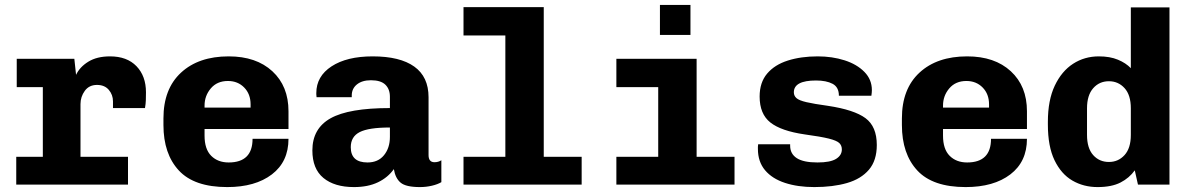

<svg xmlns="http://www.w3.org/2000/svg" viewBox="-20 -750 4840 780"><path d="M46 0V-113H154V-396H48V-511H282L289 -446Q304 -478 339 -499.5Q374 -521 427 -521Q496 -521 534.5 -481Q573 -441 573 -375Q573 -359 572.5 -343.5Q572 -328 569 -311H439V-338Q439 -365 422 -385Q405 -405 374 -405Q342 -405 324.5 -381Q307 -357 307 -327V-113H500V0Z M903 10Q769 10 706.5 -57.5Q644 -125 644 -242V-269Q644 -389 715.5 -455Q787 -521 909 -521Q1021 -521 1086.5 -460.5Q1152 -400 1152 -298V-226H811V-199Q811 -144 838 -117Q865 -90 909 -90Q1006 -90 1006 -186H1152Q1152 -93 1084.5 -41.5Q1017 10 903 10ZM811 -313H998V-326Q998 -368 972 -394.5Q946 -421 906 -421Q862 -421 836.5 -391Q811 -361 811 -321Z M1418 10Q1339 10 1294 -27Q1249 -64 1249 -139Q1249 -228 1323 -269.5Q1397 -311 1564 -311V-357Q1564 -388 1545.5 -406Q1527 -424 1487 -424Q1451 -424 1430 -407Q1409 -390 1409 -362V-355H1266Q1265 -368 1265 -367Q1265 -366 1265 -372Q1265 -440 1327 -480.5Q1389 -521 1494 -521Q1605 -521 1663 -479.5Q1721 -438 1721 -355V-120Q1721 -91 1745 -91Q1761 -91 1773 -99V-10Q1758 -1 1734.5 4.5Q1711 10 1686 10Q1629 10 1607.5 -8Q1586 -26 1580 -63Q1556 -29 1515.5 -9.5Q1475 10 1418 10ZM1473 -90Q1516 -90 1540 -119.5Q1564 -149 1564 -194V-232Q1478 -232 1441.5 -213.5Q1405 -195 1405 -152Q1405 -90 1473 -90Z M1863 0V-113H2033V-606H1863V-721H2189V-113H2343V0Z M2484 0V-113H2654V-396H2484V-511H2810V-113H2964V0ZM2661 -608V-730H2785V-608Z M3288 10Q3221 10 3169 -7Q3117 -24 3088 -58.5Q3059 -93 3059 -145Q3059 -149 3059 -153.5Q3059 -158 3060 -164H3190V-158Q3190 -125 3217 -107.5Q3244 -90 3301 -90Q3353 -90 3376.5 -104.5Q3400 -119 3400 -143Q3400 -159 3389.5 -169Q3379 -179 3347 -187Q3315 -195 3249 -204Q3153 -218 3109.5 -252.5Q3066 -287 3066 -358Q3066 -415 3096.5 -451Q3127 -487 3180.5 -504Q3234 -521 3302 -521Q3361 -521 3411 -505Q3461 -489 3491.5 -458Q3522 -427 3522 -384Q3522 -379 3521.5 -374Q3521 -369 3520 -361H3388Q3388 -396 3362.5 -409.5Q3337 -423 3295 -423Q3205 -423 3205 -375Q3205 -361 3215.5 -351.5Q3226 -342 3256 -335Q3286 -328 3344 -320Q3450 -304 3496 -270Q3542 -236 3542 -161Q3542 -98 3510 -60.5Q3478 -23 3421 -6.5Q3364 10 3288 10Z M3903 10Q3769 10 3706.5 -57.5Q3644 -125 3644 -242V-269Q3644 -389 3715.5 -455Q3787 -521 3909 -521Q4021 -521 4086.5 -460.5Q4152 -400 4152 -298V-226H3811V-199Q3811 -144 3838 -117Q3865 -90 3909 -90Q4006 -90 4006 -186H4152Q4152 -93 4084.5 -41.5Q4017 10 3903 10ZM3811 -313H3998V-326Q3998 -368 3972 -394.5Q3946 -421 3906 -421Q3862 -421 3836.5 -391Q3811 -361 3811 -321Z M4439 10Q4382 10 4336.5 -16.5Q4291 -43 4264 -99Q4237 -155 4237 -244V-255Q4237 -343 4265 -402Q4293 -461 4339.5 -491Q4386 -521 4444 -521Q4489 -521 4521.5 -507.5Q4554 -494 4574 -473V-720H4731V0H4603L4590 -58Q4568 -27 4532 -8.5Q4496 10 4439 10ZM4485 -92Q4523 -92 4548.5 -120Q4574 -148 4574 -202V-310Q4574 -364 4548.5 -392Q4523 -420 4485 -420Q4446 -420 4421 -391.5Q4396 -363 4396 -310V-202Q4396 -148 4421 -120Q4446 -92 4485 -92Z"/></svg>

Font: Chivo Mono
Style: Bold
Weight: 700
Monospace: yes
Designer: Hector Gatti
Foundry: Omnibus-Type
Version: Version 1.008; ttfautohint (v1.8.4.7-5d5b)